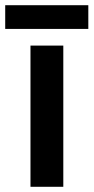

<svg xmlns="http://www.w3.org/2000/svg" viewBox="-36 -717 359 737"><path d="M303 -697H-16V-606H303ZM207 0V-542H81V0Z"/></svg>

Font: Noto Sans Telugu SemiBold
Style: Regular
Weight: 600
Designer: Jelle Bosma - Monotype Design Team
Foundry: Monotype Imaging Inc.
Version: Version 2.005